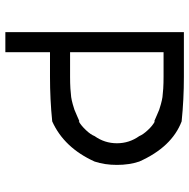

<svg xmlns="http://www.w3.org/2000/svg" viewBox="-15 -692 707 717"><g transform="rotate(90 338.5 -333.5)"><path d="M433.3 -274.2Q448.3 -282.5 465.4 -300.4Q482.5 -318.3 488.3 -333.3Q515 -370.8 515 -416.7Q515 -462.5 488.3 -500Q482.5 -514.2 465.8 -532.1Q449.2 -550 433.3 -558.3V-555.8Q427.5 -558.3 411.2 -565.4Q395 -572.5 389.6 -574.6Q384.2 -576.7 369.2 -580.8Q354.2 -585 342.5 -586.7Q330.8 -588.3 310.8 -589.6Q290.8 -590.8 266.7 -590.8H175V-241.7H266.7Q290.8 -241.7 310.8 -242.9Q330.8 -244.2 342.5 -245.8Q354.2 -247.5 369.2 -251.7Q384.2 -255.8 389.6 -257.9Q395 -260 411.2 -267.1Q427.5 -274.2 433.3 -276.7ZM433.3 -175Q351.7 -166.7 266.7 -166.7H175V0H100V-666.7H266.7Q351.7 -666.7 433.3 -658.3Q529.2 -621.7 583.3 -500Q595.8 -462.5 595.8 -416.7Q595.8 -370.8 583.3 -333.3Q531.7 -219.2 433.3 -175Z"/></g></svg>

Font: 0xA000
Style: Regular
Weight: 400
Version: Version 0.1